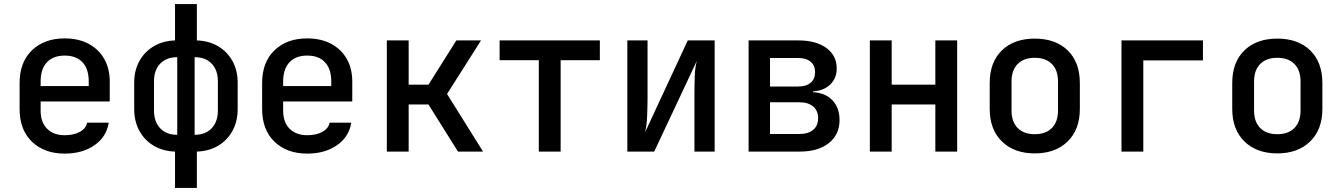

<svg xmlns="http://www.w3.org/2000/svg" viewBox="-20 -750 6640 950"><path d="M300 10Q199 10 138 -49Q77 -108 77 -210V-340Q77 -442 138 -501Q199 -560 300 -560Q368 -560 418 -533.5Q468 -507 495.5 -459Q523 -411 523 -347V-248H181V-203Q181 -145 213 -113Q245 -81 300 -81Q345 -81 375 -97.5Q405 -114 411 -143H518Q507 -73 447.5 -31.5Q388 10 300 10ZM181 -347V-324H419V-348Q419 -409 388 -442Q357 -475 300 -475Q243 -475 212 -441.5Q181 -408 181 -347Z M846 180V0Q786 -2 740.5 -29Q695 -56 669.5 -103Q644 -150 644 -210V-341Q644 -401 669.5 -447.5Q695 -494 740.5 -521Q786 -548 846 -550V-730H954V-550Q1014 -548 1059.5 -521Q1105 -494 1130.5 -447.5Q1156 -401 1156 -341V-210Q1156 -150 1130.5 -103Q1105 -56 1059.5 -29Q1014 -2 954 0V180ZM857 -83V-467Q803 -467 772.5 -435Q742 -403 742 -348V-203Q742 -148 772.5 -115.5Q803 -83 857 -83ZM943 -83Q997 -83 1027.5 -115.5Q1058 -148 1058 -203V-348Q1058 -403 1027.5 -435Q997 -467 943 -467Z M1500 10Q1399 10 1338 -49Q1277 -108 1277 -210V-340Q1277 -442 1338 -501Q1399 -560 1500 -560Q1568 -560 1618 -533.5Q1668 -507 1695.5 -459Q1723 -411 1723 -347V-248H1381V-203Q1381 -145 1413 -113Q1445 -81 1500 -81Q1545 -81 1575 -97.5Q1605 -114 1611 -143H1718Q1707 -73 1647.5 -31.5Q1588 10 1500 10ZM1381 -347V-324H1619V-348Q1619 -409 1588 -442Q1557 -475 1500 -475Q1443 -475 1412 -441.5Q1381 -408 1381 -347Z M1894 0V-550H2002V-331H2100L2238 -550H2360L2192 -285L2370 0H2246L2100 -233H2002V0Z M2646 0V-452H2452V-550H2948V-452H2754V0Z M3084 0V-550H3184V-269Q3184 -225 3182 -177Q3180 -129 3172 -96L3383 -550H3516V0H3416V-281Q3416 -326 3417.5 -372Q3419 -418 3428 -449L3217 0Z M3684 0V-550H3931Q4018 -550 4069 -512.5Q4120 -475 4120 -411Q4120 -363 4088 -332Q4056 -301 4003 -298V-294Q4065 -290 4099.5 -253Q4134 -216 4134 -156Q4134 -84 4081 -42Q4028 0 3938 0ZM3790 -322H3929Q3969 -322 3991 -340.5Q4013 -359 4013 -393Q4013 -426 3991 -444.5Q3969 -463 3929 -463H3790ZM3790 -87H3935Q3979 -87 4003.5 -107.5Q4028 -128 4028 -166Q4028 -202 4003.5 -223Q3979 -244 3935 -244H3790Z M4284 0V-550H4392V-331H4608V-550H4716V0H4608V-233H4392V0Z M5100 9Q4998 9 4937.5 -50Q4877 -109 4877 -211V-339Q4877 -442 4937 -500.5Q4997 -559 5100 -559Q5203 -559 5263 -500.5Q5323 -442 5323 -339V-211Q5323 -109 5262.5 -50Q5202 9 5100 9ZM5100 -86Q5154 -86 5184.5 -116.5Q5215 -147 5215 -204V-346Q5215 -403 5184.5 -433.5Q5154 -464 5100 -464Q5046 -464 5015.5 -433.5Q4985 -403 4985 -346V-204Q4985 -147 5015.5 -116.5Q5046 -86 5100 -86Z M5529 0V-550H5932V-451H5637V0Z M6300 9Q6198 9 6137.5 -50Q6077 -109 6077 -211V-339Q6077 -442 6137 -500.5Q6197 -559 6300 -559Q6403 -559 6463 -500.5Q6523 -442 6523 -339V-211Q6523 -109 6462.5 -50Q6402 9 6300 9ZM6300 -86Q6354 -86 6384.5 -116.5Q6415 -147 6415 -204V-346Q6415 -403 6384.5 -433.5Q6354 -464 6300 -464Q6246 -464 6215.5 -433.5Q6185 -403 6185 -346V-204Q6185 -147 6215.5 -116.5Q6246 -86 6300 -86Z"/></svg>

Font: JetBrains Mono SemiBold
Style: Regular
Weight: 472
Monospace: yes
Designer: Philipp Nurullin, Konstantin Bulenkov
Foundry: JetBrains
Version: Version 2.305; ttfautohint (v1.8.4.7-5d5b)